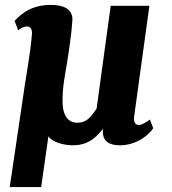

<svg xmlns="http://www.w3.org/2000/svg" viewBox="-20 -588 706 790"><path d="M179.2 -27.3C194.8 -2.9 241.7 9.8 280.3 9.8C357.9 9.8 387.2 -41.5 403.8 -57.6C397.9 -2.4 434.6 9.8 473.6 9.8C545.9 9.8 597.2 -38.1 610.4 -60.5L596.7 -96.2C587.4 -89.4 565.9 -73.7 551.8 -73.7C536.6 -73.7 528.8 -85.4 532.2 -110.8L594.7 -564H435.5L377.4 -140.6C357.9 -115.2 342.8 -83 297.4 -83C270.5 -83 237.3 -99.6 237.3 -172.4C237.3 -233.9 247.1 -274.9 256.3 -332.5C265.1 -389.6 274.9 -453.1 277.8 -504.9C280.3 -552.2 238.3 -567.9 189.9 -567.9C91.8 -567.9 51.8 -512.2 40 -502L54.7 -463.4C64.9 -471.7 77.6 -479 90.8 -479C100.1 -479 111.8 -474.6 111.8 -450.7C103 -348.6 85 -267.1 72.8 -174.8L20 181.6H149.4Z"/></svg>

Font: Merriweather
Style: Heavy Italic
Weight: 900
Italic angle: -7.5°
Designer: Eben Sorkin
Foundry: Eben Sorkin
Version: Version 1.001